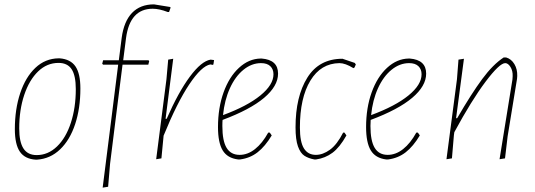

<svg xmlns="http://www.w3.org/2000/svg" viewBox="-20 -725 2448 879"><path d="M253 -458Q303 -454 325.5 -421Q348 -388 348 -320Q348 -229 324 -156.5Q300 -84 255 -41Q210 2 149 6H144Q94 3 71 -30.5Q48 -64 48 -134Q48 -225 72.5 -298.5Q97 -372 142 -414.5Q187 -457 248 -458ZM68 -137Q68 -75 87.5 -45Q107 -15 148 -15Q200 -15 241 -54.5Q282 -94 304.5 -163Q327 -232 327 -317Q327 -379 308 -408Q289 -437 248 -437Q195 -437 154.5 -398Q114 -359 91 -290.5Q68 -222 68 -137Z M761 -690 754 -670H748Q709 -685 679 -685Q575 -685 557 -551L544 -449H660L663 -445L659 -429H541L511 -192L484 24L475 130L450 134L491 -190L521 -429H452L448 -433L452 -449H524L537 -551Q547 -627 584.5 -666Q622 -705 685 -705L759 -693Z M960 -450 957 -430 954 -428 943 -430Q903 -423 847 -339.5Q791 -256 729 -104L719 0L695 4L742 -362L750 -452L773 -456L738 -181H743Q797 -304 849.5 -374.5Q902 -445 944 -452Z M1215 -118 1224 -105Q1194 -55 1159.5 -28Q1125 -1 1079 5H1070Q1021 -1 999.5 -36.5Q978 -72 978 -143Q978 -231 1003.5 -302Q1029 -373 1074 -414.5Q1119 -456 1173 -457H1178Q1253 -451 1253 -388Q1253 -331 1189 -277Q1125 -223 999 -176Q998 -167 998 -148Q998 -80 1017.5 -48Q1037 -16 1077 -16Q1114 -16 1147.5 -42.5Q1181 -69 1208 -118ZM1001 -198Q1112 -239 1172 -288Q1232 -337 1232 -385Q1232 -408 1217.5 -422Q1203 -436 1175 -436Q1132 -436 1094.5 -405.5Q1057 -375 1032.5 -321Q1008 -267 1001 -198Z M1604 -437 1609 -430 1603 -416 1598 -413Q1561 -436 1534 -436Q1449 -435 1401 -356Q1353 -277 1353 -141Q1353 -75 1371.5 -45.5Q1390 -16 1426 -16Q1458 -16 1490.5 -39.5Q1523 -63 1551 -118H1557L1566 -105Q1535 -50 1502 -25.5Q1469 -1 1427 5H1419Q1392 0 1373.5 -12Q1355 -24 1344 -55Q1333 -86 1333 -142Q1333 -283 1387 -369.5Q1441 -456 1548 -456Z M1893 -118 1902 -105Q1872 -55 1837.5 -28Q1803 -1 1757 5H1748Q1699 -1 1677.5 -36.5Q1656 -72 1656 -143Q1656 -231 1681.5 -302Q1707 -373 1752 -414.5Q1797 -456 1851 -457H1856Q1931 -451 1931 -388Q1931 -331 1867 -277Q1803 -223 1677 -176Q1676 -167 1676 -148Q1676 -80 1695.5 -48Q1715 -16 1755 -16Q1792 -16 1825.5 -42.5Q1859 -69 1886 -118ZM1679 -198Q1790 -239 1850 -288Q1910 -337 1910 -385Q1910 -408 1895.5 -422Q1881 -436 1853 -436Q1810 -436 1772.5 -405.5Q1735 -375 1710.5 -321Q1686 -267 1679 -198Z M2348 -377 2347 -364 2304 -101 2292 0 2267 4 2326 -361 2327 -376Q2328 -401 2317 -418.5Q2306 -436 2293 -436Q2267 -436 2203 -351Q2139 -266 2060 -120L2058 -106L2049 0L2024 4L2072 -362L2079 -452L2104 -456L2068 -184H2073Q2138 -296 2187.5 -363Q2237 -430 2286 -462H2297Q2321 -455 2335 -431.5Q2349 -408 2348 -377Z"/></svg>

Font: Luna Sans Thin
Style: Italic
Weight: 250
Italic angle: -7°
Designer: Juan Pablo del Peral
Foundry: Huerta Tipografica
Version: Version 2.001; ttfautohint (v1.5)